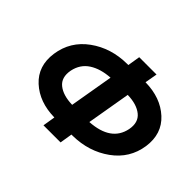

<svg xmlns="http://www.w3.org/2000/svg" viewBox="-150 -930 1160 1160"><g transform="rotate(45 430.5 -350.0)"><path d="M449 -700H597L583 -620Q714 -618 794.5 -544Q875 -470 858 -350Q840 -228 738.5 -155Q637 -82 501 -80H490L477 0H331L344 -80Q214 -82 133.5 -156Q53 -230 70 -350Q88 -473 189 -546Q290 -619 426 -620H436ZM713 -350Q726 -418 683 -453Q640 -488 561 -490L513 -210Q687 -221 713 -350ZM214 -350Q201 -281 244 -246.5Q287 -212 366 -210L414 -490Q334 -485 281 -451Q228 -417 214 -350Z"/></g></svg>

Font: Jost* 600 Semi
Style: Italic
Weight: 600
Italic angle: -10°
Version: Version 3.500